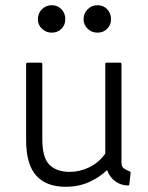

<svg xmlns="http://www.w3.org/2000/svg" viewBox="-20 -780 565 735"><path d="M475 -74Q475 -70 470 -70Q444 -70 422 -85.5Q400 -101 390 -129Q361 -101 321 -83Q281 -65 231 -65Q157 -65 118.5 -108Q80 -151 80 -244V-535Q80 -540 85 -540H137Q142 -540 142 -535V-246Q142 -176 169.5 -149Q197 -122 247 -122Q285 -122 321.5 -139.5Q358 -157 383 -192V-535Q383 -540 388 -540H440Q445 -540 445 -535V-159Q445 -142 454 -135.5Q463 -129 476 -124Q480 -123 480 -118ZM178 -655Q156 -655 140.5 -670Q125 -685 125 -706Q125 -729 140.5 -744.5Q156 -760 178 -760Q201 -760 215.5 -744.5Q230 -729 230 -706Q230 -685 215.5 -670Q201 -655 178 -655ZM353 -655Q331 -655 315.5 -670Q300 -685 300 -706Q300 -729 315.5 -744.5Q331 -760 353 -760Q376 -760 390.5 -744.5Q405 -729 405 -706Q405 -685 390.5 -670Q376 -655 353 -655Z"/></svg>

Font: Gowun Dodum
Style: Regular
Weight: 400
Designer: Yanghee Ryu
Foundry: Yanghee Ryu
Version: Version 2.000